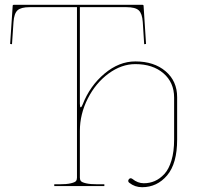

<svg xmlns="http://www.w3.org/2000/svg" viewBox="-20 -780 830 805"><path d="M22.5 -595.7 33.2 -755.4Q33.2 -759.8 38.1 -759.8H577.1Q582 -759.8 582 -755.4L592.3 -595.7L584.5 -594.7L578.6 -687.5Q576.2 -723.1 561.8 -736.6Q547.4 -750 509.8 -750H314.9V-345.7Q314.9 -330.1 318.4 -330.1Q321.8 -330.1 326.7 -342.3Q356.9 -419.9 418 -471.2Q479 -522.5 547.4 -522.5Q626 -522.5 674.3 -481.2Q722.7 -439.9 722.7 -372.6V-194.8Q722.7 -94.2 680.7 -44.7Q638.7 4.9 575.7 4.9Q545.4 4.9 522 -13.7Q517.6 -16.6 517.6 -21.5Q517.6 -25.4 520.8 -29.1Q523.9 -32.7 527.8 -32.7Q531.2 -32.7 535.2 -29.8Q557.6 -11.7 583 -11.7Q607.4 -11.7 628.9 -21Q650.4 -30.3 669.2 -50.5Q688 -70.8 699 -107.7Q710 -144.5 710 -194.8V-371.1Q710 -434.1 665.3 -472.7Q620.6 -511.2 547.4 -511.2Q489.3 -511.2 435.3 -471.7Q381.3 -432.1 348.1 -366.9Q314.9 -301.8 314.9 -231V-35.2Q314.9 -26.4 319.1 -21Q323.2 -15.6 340.6 -11.5Q357.9 -7.3 390.1 -7.3H417.5V0H207.5V-7.3H227.5Q259.8 -7.3 277.1 -11.5Q294.4 -15.6 298.6 -21Q302.7 -26.4 302.7 -35.2V-750H105Q67.9 -750 53.5 -736.8Q39.1 -723.6 36.6 -687.5L30.3 -594.7Z"/></svg>

Font: Znikomit
Style: Regular
Weight: 100
Designer: gluk
Foundry: gluk
Version: Version 0.53